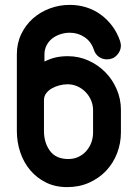

<svg xmlns="http://www.w3.org/2000/svg" viewBox="-20 -756 541 786"><path d="M361 -305Q361 -326 353 -345Q345 -364 330.5 -379Q316 -394 297 -402.5Q278 -411 257 -411Q240 -411 223 -406.5Q206 -402 192 -394Q178 -386 169 -374Q160 -362 160 -346V-220Q160 -172 184.5 -138.5Q209 -105 260 -105Q282 -105 300.5 -113.5Q319 -122 332.5 -137Q346 -152 353.5 -171.5Q361 -191 361 -214ZM475 -214Q475 -169 459 -128Q443 -87 414 -56.5Q385 -26 344.5 -8Q304 10 255 10Q206 10 168 -9Q130 -28 103.5 -59.5Q77 -91 63 -132.5Q49 -174 49 -220V-534Q49 -579 67 -616.5Q85 -654 115 -680.5Q145 -707 184 -721.5Q223 -736 266 -736Q301 -736 333 -726Q365 -716 392 -696.5Q419 -677 439.5 -649.5Q460 -622 472 -587L474 -577Q475 -572 475 -570Q475 -548 459 -530.5Q443 -513 418 -513Q399 -513 384.5 -523.5Q370 -534 364 -553Q353 -586 326 -604Q299 -622 266 -622Q246 -622 227.5 -616Q209 -610 194.5 -599Q180 -588 171 -571Q162 -554 162 -533V-504Q186 -516 208.5 -521Q231 -526 257 -526Q303 -526 342.5 -508Q382 -490 411.5 -460Q441 -430 458 -390Q475 -350 475 -307Z"/></svg>

Font: VDS
Style: Bold
Weight: 700
Designer: artmaker
Foundry: artmaker
Version: Version 1.000 2009 initial release